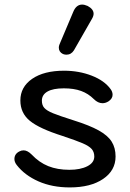

<svg xmlns="http://www.w3.org/2000/svg" viewBox="-20 -809 567 839"><path d="M53 -88Q43 -101 43 -114Q43 -136 64 -147Q73 -152 83 -152Q100 -152 118 -134Q151 -99 191 -83Q231 -67 283 -67Q331 -67 361.5 -82.5Q392 -98 392 -125Q392 -145 380.5 -158Q369 -171 341 -183Q313 -195 253 -215Q152 -247 110.5 -281Q69 -315 69 -370Q69 -429 120.5 -464.5Q172 -500 260 -500Q325 -500 380.5 -478.5Q436 -457 463 -420Q472 -408 472 -395Q472 -378 454 -366Q441 -358 428 -358Q408 -358 390 -376Q366 -400 334.5 -411.5Q303 -423 259 -423Q212 -423 187.5 -409Q163 -395 163 -369Q163 -349 174 -337Q185 -325 212 -314Q239 -303 302 -283Q372 -261 411.5 -239Q451 -217 468 -190Q485 -163 485 -125Q485 -64 430.5 -27Q376 10 285 10Q208 10 148 -16.5Q88 -43 53 -88ZM237 -601Q237 -608 240 -615L300 -757Q313 -789 339 -789Q349 -789 363 -783Q389 -769 389 -749Q389 -739 382 -727L303 -589Q291 -570 270 -570Q263 -570 255 -573Q237 -582 237 -601Z"/></svg>

Font: Kodchasan Medium
Style: Regular
Weight: 500
Designer: Katatrad Aksorn Co.,Ltd.
Foundry: Cadson Demak Co.,Ltd.
Version: Version 1.000; ttfautohint (v1.6)